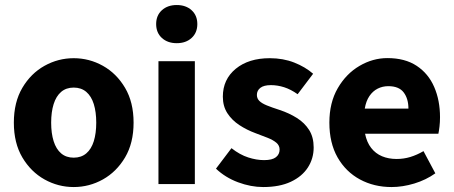

<svg xmlns="http://www.w3.org/2000/svg" viewBox="-20 -743 1832 775"><path d="M277.5 12Q214.8 12 159.7 -18.7Q104.6 -49.5 70.2 -107.5Q35.9 -165.6 35.9 -247.9Q35.9 -330.4 70.2 -388.5Q104.6 -446.7 159.7 -477.4Q214.8 -508.1 277.5 -508.1Q340.3 -508.1 395.3 -477.4Q450.3 -446.7 484.8 -388.5Q519.2 -330.4 519.2 -247.9Q519.2 -165.6 484.8 -107.5Q450.3 -49.5 395.3 -18.7Q340.3 12 277.5 12ZM277.5 -106.6Q307.9 -106.6 328.3 -123.9Q348.7 -141.2 358.6 -173.1Q368.5 -205 368.5 -247.9Q368.5 -290.8 358.6 -322.8Q348.7 -354.7 328.3 -372.1Q307.9 -389.5 277.5 -389.5Q247.1 -389.5 226.8 -372.1Q206.5 -354.7 196.5 -322.8Q186.5 -290.8 186.5 -247.9Q186.5 -205 196.5 -173.1Q206.5 -141.2 226.8 -123.9Q247.1 -106.6 277.5 -106.6Z M619.6 0V-496H766.5V0ZM693.4 -568.7Q656.5 -568.7 633.4 -589.8Q610.3 -610.9 610.3 -645.9Q610.3 -680.7 633.4 -701.7Q656.5 -722.7 693.4 -722.7Q730.4 -722.7 753.4 -701.7Q776.5 -680.7 776.5 -645.9Q776.5 -610.9 753.4 -589.8Q730.4 -568.7 693.4 -568.7Z M1042.3 12Q992.7 12 941 -7.2Q889.2 -26.5 851.8 -62.2L914.3 -144.9Q948.4 -118.2 981.9 -107.5Q1015.3 -96.7 1045.9 -96.7Q1078.8 -96.7 1093.7 -108.4Q1108.6 -120 1108.6 -139.4Q1108.6 -155.8 1095.5 -166.9Q1082.3 -178 1060.6 -186.6Q1038.9 -195.3 1011.7 -205.3Q976.3 -218.3 946.3 -238Q916.2 -257.7 897.8 -286Q879.5 -314.3 879.5 -352.8Q879.5 -422.6 931.6 -465.4Q983.7 -508.1 1069 -508.1Q1122.8 -508.1 1167.6 -490.5Q1212.3 -472.9 1243.9 -445.3L1181.4 -362.7Q1154.1 -382.1 1127.1 -390.8Q1100.1 -399.4 1073.6 -399.4Q1044.9 -399.4 1030.9 -388.4Q1016.9 -377.5 1016.9 -359.8Q1016.9 -345.6 1026.8 -335.7Q1036.6 -325.9 1057.1 -317.5Q1077.7 -309.1 1109.2 -299Q1147.2 -286.4 1178.4 -266.8Q1209.6 -247.2 1227.9 -218.2Q1246.1 -189.2 1246.1 -148Q1246.1 -103.1 1222.7 -66.9Q1199.4 -30.8 1154.1 -9.4Q1108.8 12 1042.3 12Z M1560.5 12Q1489.7 12 1432.7 -18.8Q1375.8 -49.6 1342.6 -107.6Q1309.5 -165.7 1309.5 -248.2Q1309.5 -328.8 1343.4 -387.1Q1377.2 -445.4 1430.9 -476.9Q1484.6 -508.5 1543.8 -508.5Q1614.7 -508.5 1661.9 -477.3Q1709.1 -446.1 1732.6 -392Q1756.1 -337.9 1756.1 -270Q1756.1 -249.8 1754 -232.1Q1752 -214.5 1749.5 -203.3H1453.5Q1460.6 -168.4 1478.2 -145.9Q1495.8 -123.3 1522 -112.3Q1548.1 -101.3 1581 -101.3Q1609.6 -101.3 1636.4 -109.4Q1663.2 -117.6 1689.4 -133L1737.2 -43.4Q1699.8 -16.7 1652.5 -2.3Q1605.1 12 1560.5 12ZM1452.4 -304.7H1628.6Q1628.6 -344.7 1609.4 -370Q1590.3 -395.2 1547.4 -395.2Q1524.4 -395.2 1504.6 -385.3Q1484.8 -375.4 1471.1 -355.2Q1457.4 -335 1452.4 -304.7Z"/></svg>

Font: Source Sans Variable
Style: Regular
Weight: 200
Designer: Paul D. Hunt
Foundry: Adobe Systems Incorporated
Version: Version 3.006;hotconv 1.0.111;makeotfexe 2.5.65597